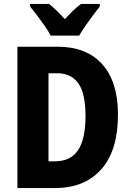

<svg xmlns="http://www.w3.org/2000/svg" viewBox="-20 -950 660 970"><path d="M576 -371Q576 -190 492 -95Q408 0 258 0H68V-714H271Q417 -714 496.5 -625.5Q576 -537 576 -371ZM412 -364Q412 -477 376 -528.5Q340 -580 268 -580H225V-135H257Q337 -135 374.5 -191.5Q412 -248 412 -364ZM236 -770Q226 -790 207 -817.5Q188 -845 167.5 -872Q147 -899 132 -917V-930H228Q247 -915 266.5 -896Q286 -877 308 -853Q330 -878 349.5 -896.5Q369 -915 389 -930H484V-917Q469 -898 449 -871.5Q429 -845 410.5 -818Q392 -791 380 -770Z"/></svg>

Font: Noto Sans Hebrew Condensed ExtraBold
Style: Regular
Weight: 800
Width: 3
Designer: Monotype Design Team
Foundry: Monotype Imaging Inc.
Version: Version 2.004; ttfautohint (v1.8.4.7-5d5b)